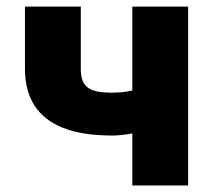

<svg xmlns="http://www.w3.org/2000/svg" viewBox="-20 -566 651 586"><path d="M322.3 -152.3C340.3 -152.3 362.3 -154.8 383.8 -158.7V0H554.2V-545.9H383.8V-289.6C362.8 -285.2 342.3 -283.2 322.3 -283.2C251 -283.2 226.6 -300.3 226.6 -356.9V-545.9H56.2V-356.9C56.2 -219.2 146.5 -152.3 322.3 -152.3Z"/></svg>

Font: Inter ExtraBold
Style: Regular
Weight: 800
Designer: Rasmus Andersson
Foundry: rsms
Version: Version 4.001;git-9221beed3